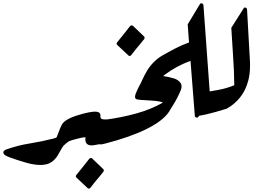

<svg xmlns="http://www.w3.org/2000/svg" viewBox="-25 -998 1540 1158"><path d="M389 -160Q386 -143 373 -136Q360 -124 349.5 -107Q339 -90 330 -73Q302 -19 255 -7Q246 -5 236.5 -4Q227 -3 217 -3Q194 -3 164 -9Q154 -11 132 -17Q110 -23 84 -31.5Q58 -40 36 -48Q14 -56 4 -63Q-17 -83 11 -96Q45 -108 81 -117.5Q117 -127 156 -133Q231 -145 300 -163Q322 -169 337 -186Q348 -202 366 -198Q395 -193 389 -160Z M597 21Q604 28 599 37Q589 50 579 62Q569 74 559 86Q549 98 544 104Q539 110 534.5 116.5Q530 123 520 135Q517 139 512 139.5Q507 140 503 136L436 73Q429 66 435 58Q455 33 474.5 9Q494 -15 513 -40Q516 -44 521.5 -45Q527 -46 531 -42Z M361 -122Q352 -111 342 -105.5Q332 -100 319 -110Q312 -116 308.5 -124.5Q305 -133 308 -147Q307 -154 311 -159.5Q315 -165 317 -171Q325 -189 331.5 -208Q338 -227 347 -244Q363 -278 444 -303Q483 -315 511.5 -320.5Q540 -326 558 -324Q582 -321 581 -299Q579 -284 590 -280Q601 -276 616 -278Q629 -280 629 -266L627 -147Q627 -137 617 -135L538 -122Q511 -118 498.5 -131Q486 -144 491 -171Q491 -170 488 -170Q482 -170 476 -169Q470 -168 464 -167Q445 -162 426.5 -157.5Q408 -153 391 -146Q377 -137 361 -122Z M843 -779Q850 -772 845 -763Q835 -750 825 -738Q815 -726 805 -714Q795 -702 790 -696Q785 -690 780.5 -683.5Q776 -677 766 -665Q763 -661 758 -660.5Q753 -660 749 -664L682 -727Q675 -734 681 -742Q701 -767 720.5 -791Q740 -815 759 -840Q762 -844 767.5 -845Q773 -846 777 -842Z M611 -276Q713 -290 800 -314.5Q887 -339 957 -379Q954 -381 950.5 -382.5Q947 -384 941 -385Q918 -390 887.5 -391.5Q857 -393 830 -395Q823 -396 816 -396.5Q809 -397 804 -398Q792 -400 790 -409Q788 -418 792.5 -430.5Q797 -443 802.5 -454Q808 -465 810 -470Q817 -484 819.5 -488Q822 -492 829 -506H828L846 -542Q848 -548 856 -548Q881 -550 905.5 -547Q930 -544 956 -540Q989 -535 1021 -526Q1053 -517 1066 -494Q1070 -487 1070 -477Q1070 -465 1065 -453.5Q1060 -442 1056 -433Q1044 -406 1030 -382.5Q1016 -359 1001 -335L993 -322Q956 -268 859 -220Q811 -196 748.5 -174Q686 -152 609 -132L586 -127Q579 -126 575 -130Q571 -134 572 -141L597 -266Q599 -275 609 -275Z M1107 -851 1180 -972Q1184 -980 1192.5 -977.5Q1201 -975 1202 -967L1243 -401L1172 -294Q1167 -287 1159 -289Q1151 -291 1150 -300L1124 -631Q1039 -600 969 -547.5Q899 -495 850 -426Q849 -425 845.5 -422.5Q842 -420 838 -421L816 -426Q804 -428 807 -440Q827 -514 862 -571.5Q897 -629 952 -662Q992 -685 1032.5 -706Q1073 -727 1115 -742Z M1388 -484Q1387 -574 1381 -656.5Q1375 -739 1370 -830L1444 -947Q1449 -955 1456.5 -952Q1464 -949 1465 -941L1483 -619V-602Q1483 -550 1472 -511Q1457 -453 1423 -410.5Q1389 -368 1341 -342Q1340 -342 1322 -336.5Q1304 -331 1276.5 -323Q1249 -315 1218.5 -308Q1188 -301 1161 -298L1154 -307L1175 -427Q1177 -435 1185 -437Q1244 -447 1293 -456Q1342 -465 1388 -484Z"/></svg>

Font: Aref Ruqaa Ink
Style: Bold
Weight: 700
Designer: Abdullah Aref
Version: Version 1.005